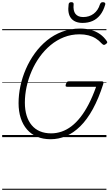

<svg xmlns="http://www.w3.org/2000/svg" viewBox="-20 -1263 1007 1768"><path d="M446 19Q376 19 321.5 -4Q267 -27 229 -70.5Q191 -114 171 -175.5Q151 -237 151 -313Q151 -391 168 -471Q185 -551 218.5 -628Q252 -705 300.5 -772Q349 -839 412 -890.5Q475 -942 552 -971Q629 -1000 718 -1000Q773 -1000 819 -987Q865 -974 901 -948.5Q937 -923 963 -885Q970 -876 966 -868.5Q962 -861 950 -854Q941 -848 934 -850Q927 -852 916 -863Q891 -891 861 -909.5Q831 -928 794 -937.5Q757 -947 713 -947Q636 -947 569 -920.5Q502 -894 446 -847.5Q390 -801 346 -740Q302 -679 271.5 -608.5Q241 -538 225 -464Q209 -390 209 -318Q209 -252 225 -199.5Q241 -147 272 -110Q303 -73 348 -54Q393 -35 451 -35Q500 -35 547 -51Q594 -67 637.5 -100Q681 -133 721 -184Q761 -235 797 -304.5Q833 -374 865 -464H598Q586 -464 584.5 -471Q583 -478 587 -489Q592 -503 597.5 -508.5Q603 -514 614 -514H917Q929 -514 931.5 -508.5Q934 -503 931 -490Q888 -355 834.5 -258Q781 -161 719 -100Q657 -39 588.5 -10Q520 19 446 19ZM741 -1052Q669 -1052 634.5 -1095Q600 -1138 612 -1223Q613 -1233 619 -1238Q625 -1243 637 -1243Q648 -1243 653.5 -1238Q659 -1233 658 -1223Q652 -1164 675 -1135Q698 -1106 746 -1106Q802 -1106 842.5 -1136.5Q883 -1167 900 -1222Q905 -1234 911 -1238.5Q917 -1243 928 -1243Q940 -1243 946 -1237Q952 -1231 949 -1221Q932 -1162 902 -1124.5Q872 -1087 831.5 -1069.5Q791 -1052 741 -1052ZM0 475H960V485H0ZM0 -20H960V0H0ZM0 -505H960V-500H0ZM0 -995H960V-985H0Z"/></svg>

Font: Playwrite SK Guides
Style: Regular
Weight: 400
Designer: Veronika Burian, José Scaglione
Foundry: TypeTogether
Version: Version 1.003